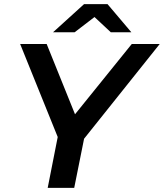

<svg xmlns="http://www.w3.org/2000/svg" viewBox="-20 -914 797 934"><path d="M212 0 267 -279 282 -195 78 -700H207L370 -296L294 -295L621 -700H757L353 -194L397 -279L341 0ZM238 -757 389 -894H503L619 -757H519L396 -872H493L343 -757Z"/></svg>

Font: MOST Montserrat SemiBold
Style: Italic
Weight: 600
Italic angle: -11.3°
Designer: Julieta Ulanovsky
Foundry: Julieta Ulanovsky
Version: Version 8.000;March 11, 2024;FontCreator 15.0.0.2926 64-bit